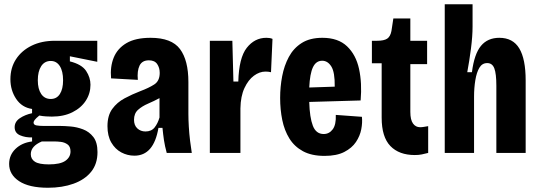

<svg xmlns="http://www.w3.org/2000/svg" viewBox="-20 -720 2542 904"><path d="M206 164Q117 164 70 133Q23 102 23 52Q23 10 53 -19Q83 -48 131 -54V-73Q100 -72 74.5 -83Q49 -94 49 -121Q49 -147 73.5 -163.5Q98 -180 131 -187V-207Q83 -214 56 -254.5Q29 -295 29 -347Q29 -401 55.5 -441.5Q82 -482 129 -505Q176 -528 238 -528H438V-429L309 -455V-431Q365 -417 385.5 -386Q406 -355 406 -321Q406 -280 384 -246Q362 -212 321 -191.5Q280 -171 224 -171Q213 -171 196.5 -172Q180 -173 165 -176Q149 -163 143.5 -155.5Q138 -148 138 -143Q138 -132 152 -129.5Q166 -127 186 -127H264Q283 -127 312.5 -124.5Q342 -122 371 -111Q400 -100 419.5 -75Q439 -50 439 -4Q439 52 409 89Q379 126 326 145Q273 164 206 164ZM219 -254Q247 -254 262 -277.5Q277 -301 277 -342Q277 -385 261.5 -409Q246 -433 219 -433Q190 -433 174 -408.5Q158 -384 158 -342Q158 -301 174 -277.5Q190 -254 219 -254ZM210 54Q264 54 288 37Q312 20 312 -7Q312 -30 298 -40Q284 -50 266.5 -52Q249 -54 237 -54H177Q125 -32 125 6Q125 29 144.5 41.5Q164 54 210 54Z M613 13Q580 13 551 -2.5Q522 -18 504 -49Q486 -80 486 -126Q486 -176 508.5 -207Q531 -238 566.5 -257Q602 -276 641 -291Q681 -306 706.5 -322.5Q732 -339 732 -377Q732 -401 720 -418.5Q708 -436 681 -436Q649 -436 637 -411Q625 -386 629 -344L503 -351Q498 -406 515.5 -449Q533 -492 575.5 -517Q618 -542 689 -542Q788 -542 827.5 -489Q867 -436 867 -334V-183Q867 -157 869 -123.5Q871 -90 875 -57Q879 -24 883 0H765Q756 -33 752 -60Q748 -87 745 -118H726Q704 13 613 13ZM665 -101Q693 -101 708 -120Q723 -139 731 -167V-258Q705 -244 677 -232Q649 -220 630 -203Q611 -186 611 -156Q611 -130 626.5 -115.5Q642 -101 665 -101Z M968 0V-528H1074L1079 -336H1102Q1105 -448 1142 -495Q1179 -542 1234 -542Q1241 -542 1248.5 -541Q1256 -540 1263 -537L1256 -380Q1244 -383 1230 -383Q1202 -383 1175.5 -363.5Q1149 -344 1131 -305.5Q1113 -267 1112 -210V0Z M1508 14Q1447 14 1406.5 -8Q1366 -30 1342.5 -68Q1319 -106 1309 -155Q1299 -204 1299 -259Q1299 -311 1308.5 -361Q1318 -411 1340 -452Q1362 -493 1400.5 -517.5Q1439 -542 1498 -542Q1572 -542 1614 -502Q1656 -462 1670.5 -395.5Q1685 -329 1678 -247L1436 -240Q1438 -167 1453 -128Q1468 -89 1504 -89Q1530 -89 1546.5 -111Q1563 -133 1561 -179L1684 -170Q1687 -143 1681 -111.5Q1675 -80 1656 -51.5Q1637 -23 1601 -4.5Q1565 14 1508 14ZM1497 -434Q1468 -434 1453.5 -403.5Q1439 -373 1436 -308L1556 -312Q1557 -380 1540 -407Q1523 -434 1497 -434Z M1933 10Q1859 10 1818 -32.5Q1777 -75 1777 -166V-422H1731V-528H1755Q1788 -528 1803 -538Q1818 -548 1823 -574L1832 -633H1912V-528H1991V-418H1912V-193Q1912 -156 1924.5 -138.5Q1937 -121 1958 -121Q1966 -121 1975 -122.5Q1984 -124 1996 -126V0Q1980 4 1966 7Q1952 10 1933 10Z M2074 0V-700H2205V-595Q2205 -550 2197.5 -491.5Q2190 -433 2180 -380H2202Q2213 -466 2244.5 -504Q2276 -542 2331 -542Q2395 -542 2425 -492Q2455 -442 2455 -341V0H2317V-316Q2317 -373 2307.5 -398Q2298 -423 2274 -423Q2250 -423 2237 -401Q2224 -379 2218 -342.5Q2212 -306 2212 -265V0Z"/></svg>

Font: Bricolage Grotesque 12pt Condensed Bricolage Grotesque 10pt Condensed Regular
Style: Bold
Weight: 700
Width: 3
Designer: Mathieu Triay
Foundry: Atelier Triay
Version: Version 1.001; ttfautohint (v1.8.4.7-5d5b);gftools[0.9.33.de